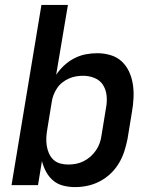

<svg xmlns="http://www.w3.org/2000/svg" viewBox="-20 -755 640 783"><path d="M286 8Q261 8 237.5 2Q214 -4 196.5 -19Q179 -34 168 -54.5Q157 -75 151 -98L135 0H27L149 -735H257L209 -450Q223 -471 242 -488.5Q261 -506 283.5 -517.5Q306 -529 329.5 -533.5Q353 -538 377 -538Q405 -538 431.5 -530Q458 -522 477 -504Q496 -486 507 -461.5Q518 -437 522 -410Q526 -383 524.5 -354.5Q523 -326 518 -298L500 -188Q495 -163 487 -138Q479 -113 465 -89.5Q451 -66 431 -47Q411 -28 387 -15.5Q363 -3 337.5 2.5Q312 8 286 8ZM258 -84Q274 -84 290 -87Q306 -90 321 -97.5Q336 -105 349 -116.5Q362 -128 371.5 -142Q381 -156 386.5 -171.5Q392 -187 394 -203L412 -313Q417 -338 415 -362.5Q413 -387 401 -407Q389 -427 366.5 -436.5Q344 -446 319 -446Q304 -446 289.5 -443.5Q275 -441 260.5 -434.5Q246 -428 233.5 -418Q221 -408 212.5 -395Q204 -382 198.5 -368Q193 -354 191 -339L173 -229Q170 -212 169 -195Q168 -178 170.5 -161.5Q173 -145 179.5 -130Q186 -115 197.5 -104Q209 -93 225 -88.5Q241 -84 258 -84Z"/></svg>

Font: Iosevka Curly SmBdExObl
Style: Regular
Weight: 600
Width: 7
Italic angle: -9°
Monospace: yes
Designer: Belleve Invis
Foundry: Belleve Invis
Version: Version 11.1.0; ttfautohint (v1.8.3)